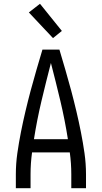

<svg xmlns="http://www.w3.org/2000/svg" viewBox="-20 -998 540 1018"><path d="M64 0V-74Q64 -130 72 -186Q80 -242 91 -297.5Q102 -353 115 -408Q128 -463 142.5 -517.5Q157 -572 173 -626.5Q189 -681 205 -735H295Q311 -681 327 -626.5Q343 -572 357.5 -517.5Q372 -463 385 -408Q398 -353 409 -297.5Q420 -242 428 -186Q436 -130 436 -74V0H358V-74Q358 -103 356 -132Q354 -161 350 -190H150Q146 -161 144 -132Q142 -103 142 -74V0ZM160 -260H340Q324 -362 300 -463Q276 -564 250 -664Q224 -564 200 -463Q176 -362 160 -260ZM261 -796 133 -932 192 -978 308 -834Z"/></svg>

Font: Iosevka Term Curly
Style: Regular
Weight: 400
Designer: Belleve Invis
Foundry: Belleve Invis
Version: Version 32.3.0